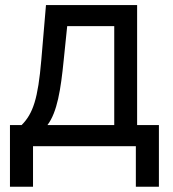

<svg xmlns="http://www.w3.org/2000/svg" viewBox="-20 -565 667 742"><path d="M18.5 156.6H107.6V0H505V156.6H594.1V-81.7H509.9V-545.5H157.7L139.6 -332.7C126.8 -183.9 108 -126.4 63.6 -81.7H18.5ZM163.4 -81.7C201.3 -132.1 214.8 -218.4 226.2 -332.7L239.7 -464.1H421.5V-81.7Z"/></svg>

Font: Margiela Sans Text
Style: Regular
Weight: 400
Designer: Stefan Endress, Andreas Faust
Version: Version 1.100;FEAKit 1.0